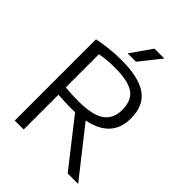

<svg xmlns="http://www.w3.org/2000/svg" viewBox="-262 -1079 1213 1213"><g transform="rotate(45 344.5 -473.0)"><path d="M91.5 0V-726Q135.5 -735 187.2 -741.2Q239 -747.5 301 -747.5Q453 -747.5 527.2 -695.2Q601.5 -643 601.5 -528.5Q601.5 -355.5 408 -317L658 0H564.5L323.5 -307Q306 -306 286.5 -306Q253 -306 226.8 -307.5Q200.5 -309 171.5 -311V0ZM288.5 -370.5Q413 -370.5 468.8 -409.2Q524.5 -448 524.5 -527.5Q524.5 -613 472.5 -648.5Q420.5 -684 305.5 -684Q263 -684 232.5 -680.8Q202 -677.5 171.5 -672V-376Q203.5 -373 228 -371.8Q252.5 -370.5 288.5 -370.5ZM296 -804.5 394.5 -945.5H482.5L370.5 -804.5Z"/></g></svg>

Font: Encode Sans Semi Expanded
Style: Regular
Weight: 400
Width: 6
Designer: Multiple Designers
Foundry: Impallari Type
Version: Version 3.000; ttfautohint (v1.8.3) -l 8 -r 50 -G 200 -x 14 